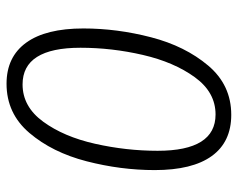

<svg xmlns="http://www.w3.org/2000/svg" viewBox="-90 -626 727 587"><g transform="rotate(90 273.5 -332.5)"><path d="M67 -224Q67 -109 110.5 -49Q154 11 236 11Q327 11 386.5 -59Q446 -129 473 -233.5Q500 -338 500 -442Q500 -557 457 -616.5Q414 -676 331 -676Q240 -676 180.5 -605.5Q121 -535 94 -431Q67 -327 67 -224ZM441 -451Q441 -355 419.5 -259.5Q398 -164 352 -101Q306 -38 238 -38Q126 -38 126 -215Q126 -311 148 -406Q170 -501 216 -564.5Q262 -628 330 -628Q441 -628 441 -451Z"/></g></svg>

Font: Fira Sans Light
Style: Italic
Weight: 300
Italic angle: -8°
Designer: bBox Type GmbH & Carrois Corporate GbR & Edenspiekermann AG
Foundry: bBox Type GmbH & Carrois Corporate GbR & Edenspiekermann AG
Version: Version 4.301